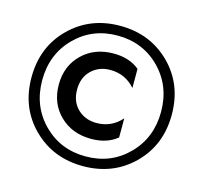

<svg xmlns="http://www.w3.org/2000/svg" viewBox="-104 -826 1008 952"><g transform="rotate(15 400.0 -350.0)"><path d="M409 -214Q486 -214 537 -272V-174Q485 -131 404 -131Q306 -131 243 -192.5Q180 -254 180 -350Q180 -446 243 -507.5Q306 -569 404 -569Q485 -569 537 -526V-428Q486 -486 409 -486Q351 -486 312.5 -449Q274 -412 274 -350Q274 -288 312.5 -251Q351 -214 409 -214ZM182.5 -571.5Q95 -483 95 -350Q95 -217 182.5 -128.5Q270 -40 400 -40Q530 -40 617.5 -128.5Q705 -217 705 -350Q705 -483 617.5 -571.5Q530 -660 400 -660Q270 -660 182.5 -571.5ZM143 -92Q40 -194 40 -350Q40 -506 143 -608Q246 -710 400 -710Q554 -710 657 -608Q760 -506 760 -350Q760 -194 657 -92Q554 10 400 10Q246 10 143 -92Z"/></g></svg>

Font: Renner*
Style: Semi
Weight: 600
Version: Version 003.000 ; ttfautohint (v0.97) -l 8 -r 50 -G 200 -x 1